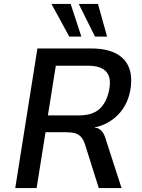

<svg xmlns="http://www.w3.org/2000/svg" viewBox="-20 -950 719 970"><path d="M57 0 169 -705H443Q518 -705 566.5 -679.5Q615 -654 633 -605Q651 -556 636 -482Q625 -435 600.5 -399.5Q576 -364 540 -340Q504 -316 458 -306L462 -304L472 -303Q487 -297 498 -282.5Q509 -268 518 -235L594 0H479L410 -219Q402 -244 389.5 -258Q377 -272 358.5 -277Q340 -282 312 -282H210L165 0ZM222 -367H379Q445 -367 481 -398Q517 -429 531 -493Q544 -557 517 -587.5Q490 -618 424 -618H262ZM460 -765 378 -930H475L521 -765ZM330 -765 240 -930H337L391 -765Z"/></svg>

Font: Nunito Sans 7pt SemiCondensed SemiBold
Style: Italic
Weight: 600
Width: 4
Italic angle: -9°
Designer: Vernon Adams
Foundry: Vernon Adams
Version: Version 3.101;gftools[0.9.27]